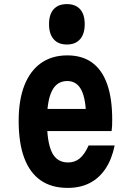

<svg xmlns="http://www.w3.org/2000/svg" viewBox="-20 -898 640 936"><path d="M177 -367H451L400 -315Q400 -412 377.5 -457.5Q355 -503 308 -503Q257 -503 233 -454.5Q209 -406 209 -309Q209 -205 233 -155.5Q257 -106 312 -106Q345 -106 369 -126Q393 -146 412 -189H539Q525 -121 494 -75Q463 -29 417 -5.5Q371 18 310 18Q231 18 178 -19Q125 -56 98 -128.5Q71 -201 71 -309Q71 -411 99 -482Q127 -553 180 -590.5Q233 -628 308 -628Q381 -628 429.5 -592.5Q478 -557 502.5 -487.5Q527 -418 527 -315Q527 -298 526.5 -285.5Q526 -273 524 -259H177ZM306 -681Q264 -681 241.5 -707Q219 -733 219 -780Q219 -828 241.5 -853Q264 -878 306 -878Q348 -878 370.5 -853Q393 -828 393 -780Q393 -733 370.5 -707Q348 -681 306 -681Z"/></svg>

Font: Martian Mono Condensed SemiBold
Style: Regular
Weight: 600
Width: 3
Designer: Roman Shamin
Foundry: Evil Martians
Version: Version 1.000